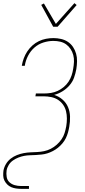

<svg xmlns="http://www.w3.org/2000/svg" viewBox="-23 -985 543 1220"><path d="M315 -815 239 -954 256 -963 332 -833 450 -965 464 -953 343 -815ZM111 215Q95 215 78.5 212.5Q62 210 48 204Q34 198 23 187Q12 176 5 162Q-2 148 -2.5 131.5Q-3 115 -1 99Q3 77 15 57Q27 37 45 23Q63 9 84.5 0.5Q106 -8 127.5 -12Q149 -16 171 -17Q193 -18 214 -19Q235 -20 257 -24.5Q279 -29 299.5 -39.5Q320 -50 337.5 -65.5Q355 -81 368 -100Q381 -119 387.5 -140Q394 -161 398 -183Q402 -207 402 -231.5Q402 -256 396.5 -278.5Q391 -301 378 -319.5Q365 -338 346 -350.5Q327 -363 303 -368Q279 -373 255 -373H202L205 -391H258Q279 -391 301 -394.5Q323 -398 343.5 -407.5Q364 -417 382 -432Q400 -447 412.5 -466Q425 -485 432 -506Q439 -527 442 -548Q446 -570 447 -592.5Q448 -615 442.5 -635.5Q437 -656 425.5 -673.5Q414 -691 397.5 -703Q381 -715 360 -720Q339 -725 316 -725Q285 -725 253 -715Q221 -705 196 -683Q171 -661 155.5 -631Q140 -601 135 -570V-567H116V-570Q120 -593 128.5 -615.5Q137 -638 150.5 -658.5Q164 -679 183 -696Q202 -713 224 -723.5Q246 -734 269.5 -738.5Q293 -743 316 -743Q341 -743 365 -737.5Q389 -732 408.5 -719Q428 -706 441 -686.5Q454 -667 460.5 -644Q467 -621 466.5 -596Q466 -571 462 -546Q457 -518 447.5 -491.5Q438 -465 418.5 -442.5Q399 -420 373.5 -404.5Q348 -389 321 -382Q350 -373 373.5 -353Q397 -333 409 -305Q421 -277 422 -244.5Q423 -212 417 -179Q414 -161 409 -143Q404 -125 395.5 -107.5Q387 -90 374 -74.5Q361 -59 345.5 -46.5Q330 -34 312.5 -25Q295 -16 277.5 -10.5Q260 -5 241 -3Q222 -1 204 0Q186 1 167 1.5Q148 2 130 5.5Q112 9 94 16Q76 23 59.5 34.5Q43 46 32.5 63Q22 80 19 98Q16 119 19.5 139.5Q23 160 37 173Q51 186 70.5 191.5Q90 197 111 197H161V215Z"/></svg>

Font: Iosevka SS18 Thin
Style: Italic
Weight: 100
Italic angle: -9°
Monospace: yes
Designer: Belleve Invis
Foundry: Belleve Invis
Version: Version 25.1.1; ttfautohint (v1.8.4)